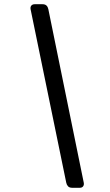

<svg xmlns="http://www.w3.org/2000/svg" viewBox="-20 -806 520 910"><path d="M322 84Q309 84 302.5 77Q296 70 294 60L125 -762Q123 -773 128.5 -779.5Q134 -786 145 -786H181Q194 -786 200.5 -779.5Q207 -773 209 -763L377 60Q379 70 374 77Q369 84 358 84Z"/></svg>

Font: Rubik
Style: Italic
Weight: 400
Italic angle: -12°
Designer: Hubert and Fischer
Foundry: Hubert and Fischer
Version: Version 2.300;gftools[0.9.30]